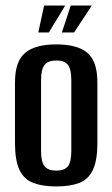

<svg xmlns="http://www.w3.org/2000/svg" viewBox="-20 -664 404 692"><path d="M183 8Q134 8 100.5 -4.5Q67 -17 50.5 -51Q34 -85 34 -149V-367Q34 -442 70 -473Q106 -504 183 -504Q259 -504 295 -473.5Q331 -443 331 -367V-149Q331 -85 314.5 -51Q298 -17 265 -4.5Q232 8 183 8ZM183 -49Q212 -49 224.5 -64.5Q237 -80 237 -120V-375Q237 -414 225 -430Q213 -446 183 -446Q154 -446 141 -430.5Q128 -415 128 -375V-120Q128 -80 141 -64.5Q154 -49 183 -49ZM118 -547 139 -644H215L156 -547ZM203 -547 235 -644H311L247 -547Z"/></svg>

Font: Alumni Sans Thin SemiBold
Style: Regular
Weight: 600
Version: Version 1.018